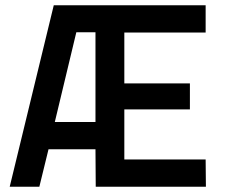

<svg xmlns="http://www.w3.org/2000/svg" viewBox="-20 -712 859 732"><path d="M344 -143H165L130 0H17L185 -692H764V-588H454V-394H704V-295H454V-104H764L765 0H345ZM189 -247H344V-589H271Z"/></svg>

Font: Panefresco 750wt
Style: Regular
Weight: 750
Foundry: Campivisivi & Chank Co
Version: Version 1.000